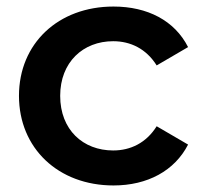

<svg xmlns="http://www.w3.org/2000/svg" viewBox="-20 -560 621 587"><path d="M327 7C431 7 514 -38 555 -118L459 -174C427 -123 379 -100 326 -100C234 -100 164 -163 164 -267C164 -370 234 -434 326 -434C379 -434 427 -411 459 -360L555 -416C514 -497 431 -540 327 -540C158 -540 38 -427 38 -267C38 -107 158 7 327 7Z"/></svg>

Font: Talent
Style: Bold
Weight: 600
Designer: Mike Powis
Version: Version 1.001;hotconv 1.0.109;makeotfexe 2.5.65596